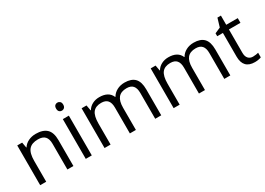

<svg xmlns="http://www.w3.org/2000/svg" viewBox="-7 -1481 3094 2239"><g transform="rotate(-30 1540.0 -362.0)"><path d="M452.1 0V-346.2Q452.1 -411.6 422.4 -443.8Q392.6 -476.1 329.1 -476.1Q245.1 -476.1 206.1 -430.7Q167 -385.3 167 -280.8V0H85.9V-535.2H151.9L165 -461.9H168.9Q193.8 -501.5 238.8 -523.2Q283.7 -544.9 338.9 -544.9Q435.5 -544.9 484.4 -498.3Q533.2 -451.7 533.2 -349.1V0Z M780.8 0H699.7V-535.2H780.8ZM692.9 -680.2Q692.9 -708 706.5 -720.9Q720.2 -733.9 740.7 -733.9Q760.3 -733.9 774.4 -720.7Q788.6 -707.5 788.6 -680.2Q788.6 -652.8 774.4 -639.4Q760.3 -626 740.7 -626Q720.2 -626 706.5 -639.4Q692.9 -652.8 692.9 -680.2Z M1634.8 0V-348.1Q1634.8 -412.1 1607.4 -444.1Q1580.1 -476.1 1522.5 -476.1Q1446.8 -476.1 1410.6 -432.6Q1374.5 -389.2 1374.5 -298.8V0H1293.5V-348.1Q1293.5 -412.1 1266.1 -444.1Q1238.8 -476.1 1180.7 -476.1Q1104.5 -476.1 1069.1 -430.4Q1033.7 -384.8 1033.7 -280.8V0H952.6V-535.2H1018.6L1031.7 -461.9H1035.6Q1058.6 -501 1100.3 -522.9Q1142.1 -544.9 1193.8 -544.9Q1319.3 -544.9 1357.9 -454.1H1361.8Q1385.7 -496.1 1431.2 -520.5Q1476.6 -544.9 1534.7 -544.9Q1625.5 -544.9 1670.7 -498.3Q1715.8 -451.7 1715.8 -349.1V0Z M2564.9 0V-348.1Q2564.9 -412.1 2537.6 -444.1Q2510.3 -476.1 2452.6 -476.1Q2377 -476.1 2340.8 -432.6Q2304.7 -389.2 2304.7 -298.8V0H2223.6V-348.1Q2223.6 -412.1 2196.3 -444.1Q2168.9 -476.1 2110.8 -476.1Q2034.7 -476.1 1999.3 -430.4Q1963.9 -384.8 1963.9 -280.8V0H1882.8V-535.2H1948.7L1961.9 -461.9H1965.8Q1988.8 -501 2030.5 -522.9Q2072.3 -544.9 2124 -544.9Q2249.5 -544.9 2288.1 -454.1H2292Q2315.9 -496.1 2361.3 -520.5Q2406.7 -544.9 2464.8 -544.9Q2555.7 -544.9 2600.8 -498.3Q2646 -451.7 2646 -349.1V0Z M2985.8 -57.1Q3007.3 -57.1 3027.3 -60.3Q3047.4 -63.5 3059.1 -66.9V-4.9Q3045.9 1.5 3020.3 5.6Q2994.6 9.8 2974.1 9.8Q2818.8 9.8 2818.8 -153.8V-472.2H2742.2V-511.2L2818.8 -544.9L2853 -659.2H2899.9V-535.2H3055.2V-472.2H2899.9V-157.2Q2899.9 -108.9 2922.9 -83Q2945.8 -57.1 2985.8 -57.1Z"/></g></svg>

Font: Samim FD
Style: FD
Weight: 400
Foundry: DejaVu fonts team - Redesigned by Saber Rastikerdar
Version: Version 4.0.5